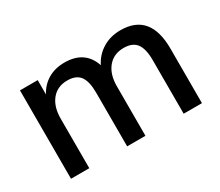

<svg xmlns="http://www.w3.org/2000/svg" viewBox="-94 -708 1053 918"><g transform="rotate(-30 433.0 -248.5)"><path d="M73 0V-488H171V-409Q193 -451 232 -474Q271 -497 323 -497Q435 -497 468 -399Q491 -445 534 -471Q577 -497 632 -497Q796 -497 796 -301V0H695V-296Q695 -358 673.5 -387Q652 -416 603 -416Q548 -416 516 -377.5Q484 -339 484 -273V0H383V-296Q383 -358 362 -387Q341 -416 292 -416Q237 -416 205.5 -377.5Q174 -339 174 -273V0Z"/></g></svg>

Font: Nunito Sans SemiBold
Style: Regular
Weight: 600
Designer: Vernon Adams
Foundry: Vernon Adams
Version: Version 3.101; ttfautohint (v1.8.4.7-5d5b);gftools[0.9.27]